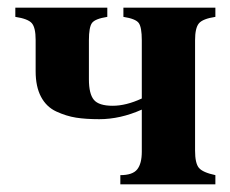

<svg xmlns="http://www.w3.org/2000/svg" viewBox="-20 -481 599 501"><path d="M350 -85V-195Q294 -170 239 -170Q204 -170 178.5 -174Q153 -178 127 -190Q101 -202 87 -228.5Q73 -255 73 -295V-377Q73 -409 63 -420.5Q53 -432 20 -437V-461H260V-437Q228 -432 220 -421Q212 -410 212 -376V-274Q212 -236 225 -220.5Q238 -205 274 -205Q309 -205 350 -224V-376Q350 -410 342 -421Q334 -432 302 -437V-461H542V-437Q509 -432 499 -420Q489 -408 489 -376V-88Q489 -55 499 -43Q509 -31 542 -24V0H294V-24Q326 -24 338 -39Q350 -54 350 -85Z"/></svg>

Font: STIX MathJax Alphabets
Style: Bold
Weight: 700
Designer: MicroPress Inc., with final additions and corrections provided by Coen Hoffman, Elsevier (retired)
Version: Version 1.1.1